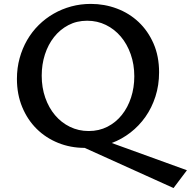

<svg xmlns="http://www.w3.org/2000/svg" viewBox="-20 -745 974 980"><path d="M412.1 9.8Q339.8 9.8 276.9 -15.6Q213.9 -41 167 -87.4Q120.1 -133.8 93.3 -198.7Q66.4 -263.7 66.4 -342.3Q66.4 -397.9 80.1 -447.8Q93.8 -497.6 118.4 -540.3Q143.1 -583 177.7 -617.2Q212.4 -651.4 254.2 -675.3Q295.9 -699.2 343.8 -712.2Q391.6 -725.1 443.4 -725.1Q513.2 -725.1 576.4 -701.4Q639.6 -677.7 687.5 -632.6Q735.4 -587.4 763.7 -522.7Q792 -458 792 -376Q792 -310.1 773.4 -252.4Q754.9 -194.8 722.4 -148.7Q689.9 -102.5 645.8 -68.4Q601.6 -34.2 550.3 -15.1L934.1 124L865.7 214.8ZM432.6 -76.2Q485.4 -76.2 528.3 -98.1Q571.3 -120.1 601.8 -158.2Q632.3 -196.3 648.9 -247.1Q665.5 -297.9 665.5 -355.5Q665.5 -416 647.2 -468Q628.9 -520 596.7 -558.1Q564.5 -596.2 520.5 -617.7Q476.6 -639.2 424.8 -639.2Q371.6 -639.2 328.9 -616.7Q286.1 -594.2 255.9 -555.9Q225.6 -517.6 209.2 -466.8Q192.9 -416 192.9 -358.9Q192.9 -298.3 210.9 -246.6Q229 -194.8 261 -157Q293 -119.1 336.9 -97.7Q380.9 -76.2 432.6 -76.2Z"/></svg>

Font: Proza Libre
Style: Medium
Weight: 500
Designer: Jasper de Waard
Foundry: Jasper de Waard
Version: Version 1.000; ttfautohint (v1.4.1.8-43bc)